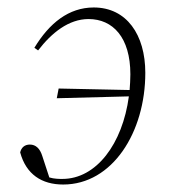

<svg xmlns="http://www.w3.org/2000/svg" viewBox="-20 -482 458 514"><path d="M149 12C281 12 369 -128 369 -287C369 -389 319 -462 231 -462C164 -462 112 -420 72 -354L82 -347C118 -394 164 -431 217 -431C282 -431 329 -382 329 -283C329 -269 328 -255 327 -241L137 -245L132 -219L325 -224C308 -97 238 -3 147 -3C139 -3 125 -3 112 -7L93 -65C87 -84 76 -95 60 -95C46 -95 37 -87 34 -74C50 -15 92 12 149 12Z"/></svg>

Font: Source Serif 4 Display Light
Style: Italic
Weight: 300
Italic angle: -12°
Designer: Frank Grießhammer
Foundry: Adobe Systems Incorporated
Version: Version 4.004;hotconv 1.0.117;makeotfexe 2.5.65602